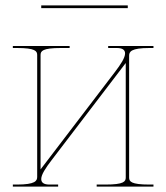

<svg xmlns="http://www.w3.org/2000/svg" viewBox="-20 -690 615 710"><path d="M452.5 -660V-670H132.5V-660ZM547.5 -520H380V-512.5H412C433.5 -512.5 442.5 -505 442.5 -492.5C442.5 -476.5 427 -452.5 404 -422.5L130 -63.5V-486.5C130 -501 136.5 -512.5 205 -512.5H237.5V-520H27.5V-512.5H42.5C111 -512.5 117.5 -501 117.5 -486.5V-36C117.5 -21.5 111 -7.5 42.5 -7.5H27.5V0H195V-7.5H163C141.5 -7.5 132.5 -15 132.5 -28C132.5 -44 148 -68 171 -98L445 -457V-33.5C445 -19 438.5 -7.5 370 -7.5H337.5V0H547.5V-7.5H532.5C464 -7.5 457.5 -19 457.5 -33.5V-484C457.5 -498.5 464 -512.5 532.5 -512.5H547.5Z"/></svg>

Font: ZnikomitSC
Style: Regular
Weight: 100
Designer: gluk
Foundry: gluk
Version: Version 0.55